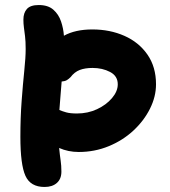

<svg xmlns="http://www.w3.org/2000/svg" viewBox="-20 -731 674 763"><path d="M157 12Q101 12 81 -32.5Q61 -77 61 -187Q61 -263 66 -330Q71 -397 76.5 -450Q82 -503 82 -536Q82 -567 79.5 -587Q77 -607 75 -622Q73 -637 73 -653Q73 -680 87 -695.5Q101 -711 134 -711Q171 -711 192 -692.5Q213 -674 222.5 -646Q232 -618 234 -589Q279 -614 347 -614Q417 -614 474.5 -588.5Q532 -563 566 -514Q600 -465 600 -396Q600 -347 576 -299Q552 -251 510 -212Q468 -173 412 -150Q356 -127 293 -127Q251 -127 215 -143Q218 -113 221 -93Q224 -73 224 -49Q224 -20 206 -4Q188 12 157 12ZM260 -424Q253 -417 245.5 -412.5Q238 -408 225 -407Q223 -380 220.5 -351.5Q218 -323 216 -294Q227 -289 243 -284.5Q259 -280 286 -280Q329 -280 365.5 -297Q402 -314 425 -341Q448 -368 448 -396Q448 -429 417.5 -445Q387 -461 348 -461Q318 -461 297 -453Q276 -445 260 -424Z"/></svg>

Font: Shantell Sans Normal
Style: Bold
Weight: 700
Designer: Stephen Nixon, Anya Danilova, Shantell Martin
Foundry: Arrow Type
Version: Version 1.009;[a7da0bfa3]